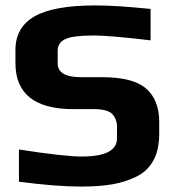

<svg xmlns="http://www.w3.org/2000/svg" viewBox="-20 -679 646 709"><path d="M568 -228C568 -282.7 551.8 -324 519.5 -352C487.2 -380 433 -394 357 -394H279C221.7 -394 193 -411 193 -445V-491C193 -511.7 202.7 -526.3 222 -535C241.3 -543.7 276.7 -548 328 -548C365.3 -548 434.7 -542 536 -530V-646C450.7 -654.7 383 -659 333 -659C229.7 -659 154.5 -645.5 107.5 -618.5C60.5 -591.5 37 -550 37 -494V-446C37 -332.7 108.3 -276 251 -276H327C361 -276 383.7 -269.8 395 -257.5C406.3 -245.2 412 -229.3 412 -210V-168C412 -123.3 368.7 -101 282 -101C238 -101 160.7 -109.7 50 -127V-8C141.3 4 218 10 280 10C324.7 10 363.2 7.2 395.5 1.5C427.8 -4.2 457.7 -13.8 485 -27.5C512.3 -41.2 533 -61.2 547 -87.5C561 -113.8 568 -146.3 568 -185Z"/></svg>

Font: Play
Style: Bold
Weight: 700
Designer: Jonas Hecksher
Foundry: Jonas Hecksher, Playtypeª, e-types AS
Version: Version 1.002